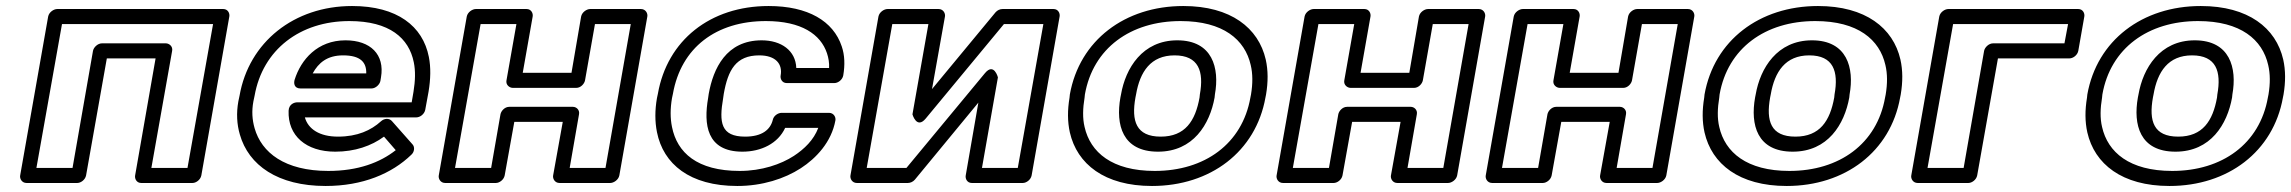

<svg xmlns="http://www.w3.org/2000/svg" viewBox="-20 -583 7613 638"><path d="M603 -25H483L552 -414C555 -429 542 -439 531 -439H319C304 -439 291 -425 289 -414L221 -25H101L186 -503H688ZM620 25C631 25 646 15 649 0L742 -528C744 -539 737 -553 722 -553H170C159 -553 143 -543 140 -528L47 0C45 11 53 25 68 25H237C248 25 263 15 266 0L335 -389H497L429 0C427 11 434 25 449 25Z M1141 -513C1275 -513 1339 -456 1355 -376C1361 -347 1360 -315 1354 -278L1348 -243H968C958 -243 940 -237 939 -215C936 -132 997 -79 1094 -79C1159 -79 1214 -98 1256 -129L1295 -84C1243 -43 1170 -15 1071 -15C926 -15 849 -76 826 -157C818 -185 816 -214 822 -246L826 -265C853 -418 977 -513 1141 -513ZM993 -193H1364C1375 -193 1390 -203 1393 -218L1404 -278C1411 -320 1412 -359 1405 -394C1385 -496 1300 -563 1150 -563C957 -563 807 -443 776 -265L772 -246C765 -207 767 -170 777 -136C806 -34 903 35 1062 35C1185 35 1282 -6 1347 -69C1357 -78 1359 -94 1351 -103L1282 -181C1273 -191 1257 -190 1246 -180C1213 -150 1168 -129 1103 -129C1042 -129 1004 -154 993 -193ZM1246 -326C1259 -402 1211 -449 1128 -449C1035 -449 980 -385 959 -318C956 -308 956 -289 979 -289H1214C1229 -289 1242 -303 1244 -314ZM1197 -339H1019C1038 -374 1067 -399 1120 -399C1178 -399 1198 -376 1197 -339Z M1992 -25H1873L1904 -203C1907 -218 1895 -228 1884 -228H1672C1657 -228 1645 -214 1643 -203L1612 -25H1492L1577 -503H1696L1663 -316C1660 -301 1673 -291 1684 -291H1895C1910 -291 1922 -305 1924 -316L1957 -503H2076ZM2008 25C2019 25 2035 15 2038 0L2131 -528C2133 -539 2125 -553 2110 -553H1941C1930 -553 1914 -543 1911 -528L1879 -341H1717L1750 -528C1752 -539 1745 -553 1730 -553H1561C1550 -553 1534 -543 1531 -528L1438 0C1436 11 1444 25 1459 25H1628C1639 25 1654 15 1657 0L1689 -178H1850L1818 0C1816 11 1824 25 1839 25Z M2525 -513C2643 -513 2707 -469 2728 -406C2733 -391 2736 -374 2735 -357H2626C2624 -415 2576 -449 2511 -449C2393 -449 2350 -355 2335 -271L2333 -257C2318 -171 2327 -79 2447 -79C2509 -79 2565 -106 2589 -158H2699C2684 -118 2653 -88 2618 -65C2575 -37 2511 -15 2438 -15C2296 -15 2230 -76 2213 -161C2207 -190 2207 -222 2213 -257L2216 -271C2243 -425 2360 -513 2525 -513ZM2166 -271 2163 -257C2156 -217 2156 -179 2163 -144C2184 -38 2272 35 2430 35C2513 35 2587 11 2641 -24C2692 -57 2743 -111 2756 -183C2758 -194 2750 -208 2735 -208H2577C2566 -208 2551 -199 2548 -185C2540 -152 2512 -129 2456 -129C2375 -129 2369 -176 2383 -257L2385 -271C2399 -350 2425 -399 2503 -399C2558 -399 2581 -370 2574 -332C2572 -321 2579 -307 2594 -307H2753C2764 -307 2779 -317 2782 -332C2788 -367 2787 -400 2777 -429C2749 -513 2665 -563 2534 -563C2340 -563 2197 -449 2166 -271Z M3316 -503H3447L3362 -25H3243L3296 -326C3296 -326 3283 -376 3253 -340L2992 -25H2860L2945 -503H3065L3012 -203C3012 -203 3026 -153 3056 -189ZM3311 -553C3303 -553 3294 -549 3288 -542L3077 -287L3120 -528C3122 -539 3114 -553 3099 -553H2929C2918 -553 2902 -543 2899 -528L2806 0C2804 11 2812 25 2827 25H2997C3005 25 3014 21 3020 14L3231 -242L3189 0C3187 11 3194 25 3209 25H3379C3390 25 3405 15 3408 0L3501 -528C3503 -539 3496 -553 3481 -553Z M3903 -513C4045 -513 4117 -451 4136 -367C4143 -338 4143 -305 4137 -269L4135 -259C4108 -105 3983 -15 3817 -15C3675 -15 3603 -77 3584 -161C3577 -190 3578 -223 3584 -259L3585 -269C3612 -423 3737 -513 3903 -513ZM4185 -259 4187 -269C4194 -311 4194 -349 4186 -385C4162 -490 4070 -563 3912 -563C3718 -563 3567 -449 3535 -269L3534 -259C3527 -217 3527 -179 3535 -143C3559 -38 3650 35 3808 35C4002 35 4153 -79 4185 -259ZM4017 -269C4033 -357 4009 -449 3892 -449C3776 -449 3720 -356 3705 -269L3703 -259C3687 -169 3709 -79 3828 -79C3945 -79 4000 -170 4016 -259ZM3967 -269 3966 -259C3952 -181 3918 -129 3837 -129C3755 -129 3739 -181 3753 -259L3755 -269C3768 -345 3804 -399 3883 -399C3963 -399 3981 -346 3967 -269Z M4776 -25H4657L4688 -203C4691 -218 4679 -228 4668 -228H4456C4441 -228 4429 -214 4427 -203L4396 -25H4276L4361 -503H4480L4447 -316C4444 -301 4457 -291 4468 -291H4679C4694 -291 4706 -305 4708 -316L4741 -503H4860ZM4792 25C4803 25 4819 15 4822 0L4915 -528C4917 -539 4909 -553 4894 -553H4725C4714 -553 4698 -543 4695 -528L4663 -341H4501L4534 -528C4536 -539 4529 -553 4514 -553H4345C4334 -553 4318 -543 4315 -528L4222 0C4220 11 4228 25 4243 25H4412C4423 25 4438 15 4441 0L4473 -178H4634L4602 0C4600 11 4608 25 4623 25Z M5471 -25H5352L5383 -203C5386 -218 5374 -228 5363 -228H5151C5136 -228 5124 -214 5122 -203L5091 -25H4971L5056 -503H5175L5142 -316C5139 -301 5152 -291 5163 -291H5374C5389 -291 5401 -305 5403 -316L5436 -503H5555ZM5487 25C5498 25 5514 15 5517 0L5610 -528C5612 -539 5604 -553 5589 -553H5420C5409 -553 5393 -543 5390 -528L5358 -341H5196L5229 -528C5231 -539 5224 -553 5209 -553H5040C5029 -553 5013 -543 5010 -528L4917 0C4915 11 4923 25 4938 25H5107C5118 25 5133 15 5136 0L5168 -178H5329L5297 0C5295 11 5303 25 5318 25Z M6012 -513C6154 -513 6226 -451 6245 -367C6252 -338 6252 -305 6246 -269L6244 -259C6217 -105 6092 -15 5926 -15C5784 -15 5712 -77 5693 -161C5686 -190 5687 -223 5693 -259L5694 -269C5721 -423 5846 -513 6012 -513ZM6294 -259 6296 -269C6303 -311 6303 -349 6295 -385C6271 -490 6179 -563 6021 -563C5827 -563 5676 -449 5644 -269L5643 -259C5636 -217 5636 -179 5644 -143C5668 -38 5759 35 5917 35C6111 35 6262 -79 6294 -259ZM6126 -269C6142 -357 6118 -449 6001 -449C5885 -449 5829 -356 5814 -269L5812 -259C5796 -169 5818 -79 5937 -79C6054 -79 6109 -170 6125 -259ZM6076 -269 6075 -259C6061 -181 6027 -129 5946 -129C5864 -129 5848 -181 5862 -259L5864 -269C5877 -345 5913 -399 5992 -399C6072 -399 6090 -346 6076 -269Z M6840 -439H6603C6588 -439 6575 -425 6573 -414L6505 -25H6385L6470 -503H6852ZM6857 -389C6868 -389 6883 -399 6886 -414L6906 -528C6908 -539 6901 -553 6886 -553H6454C6443 -553 6427 -543 6424 -528L6331 0C6329 11 6337 25 6352 25H6521C6532 25 6547 15 6550 0L6619 -389Z M7284 -513C7426 -513 7498 -451 7517 -367C7524 -338 7524 -305 7518 -269L7516 -259C7489 -105 7364 -15 7198 -15C7056 -15 6984 -77 6965 -161C6958 -190 6959 -223 6965 -259L6966 -269C6993 -423 7118 -513 7284 -513ZM7566 -259 7568 -269C7575 -311 7575 -349 7567 -385C7543 -490 7451 -563 7293 -563C7099 -563 6948 -449 6916 -269L6915 -259C6908 -217 6908 -179 6916 -143C6940 -38 7031 35 7189 35C7383 35 7534 -79 7566 -259ZM7398 -269C7414 -357 7390 -449 7273 -449C7157 -449 7101 -356 7086 -269L7084 -259C7068 -169 7090 -79 7209 -79C7326 -79 7381 -170 7397 -259ZM7348 -269 7347 -259C7333 -181 7299 -129 7218 -129C7136 -129 7120 -181 7134 -259L7136 -269C7149 -345 7185 -399 7264 -399C7344 -399 7362 -346 7348 -269Z"/></svg>

Font: Asimov
Style: XWidOuIt
Weight: 500
Designer: Google
Version: Version 2.000980; 2014